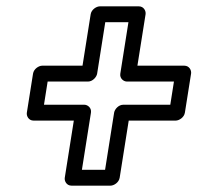

<svg xmlns="http://www.w3.org/2000/svg" viewBox="-20 -605 622 605"><path d="M311.7 -535H384.7L359.1 -373C356.7 -357.9 369.4 -348 380.1 -348H528.1L516.6 -275H368.6C353.4 -275 341.3 -260.7 339.6 -250L311.1 -70H238.1L266.6 -250C269 -265.1 256.3 -275 245.6 -275H118.6L130.1 -348H257.1C272.2 -348 284.4 -362.3 286.1 -373ZM294.7 -585C283.9 -585 268.1 -575.1 265.7 -560L240 -398H113C102.3 -398 86.5 -388.1 84.1 -373L64.6 -250C62.9 -239.3 70.5 -225 85.6 -225H212.6L184.1 -45C182.4 -34.3 190 -20 205.2 -20H328.2C338.9 -20 354.7 -29.9 357.1 -45L385.6 -225H533.6C544.4 -225 560.2 -234.9 562.6 -250L582.1 -373C583.8 -383.7 576.2 -398 561 -398H413L438.7 -560C440.4 -570.7 432.8 -585 417.7 -585Z"/></svg>

Font: Tape
Style: Regular
Weight: 500
Foundry: Cannot Into Space Fonts
Version: Version 0.97